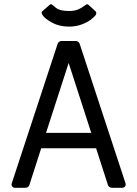

<svg xmlns="http://www.w3.org/2000/svg" viewBox="-20 -889 650 909"><path d="M36 -22 253 -682Q255 -688 260.5 -691.5Q266 -695 272 -695H338Q344 -695 349.5 -691.5Q355 -688 357 -682L574 -22Q575 -20 575 -15Q575 -9 570.5 -4.5Q566 0 559 0H510Q504 0 498.5 -3.5Q493 -7 491 -13L435 -187H175L119 -13Q118 -7 112 -3.5Q106 0 100 0H51Q42 0 37.5 -6.5Q33 -13 36 -22ZM412 -260 305 -591 198 -260ZM181 -818Q177 -826 177 -828Q177 -834 183 -838L215 -866Q218 -869 221 -869Q225 -869 229 -865Q230 -864 247 -850.5Q264 -837 308 -837Q332 -837 349 -844Q366 -851 386 -866Q393 -872 399 -866L431 -837Q436 -832 436 -827Q436 -823 433 -818Q427 -809 410 -796Q393 -783 366 -773Q339 -763 307 -763Q261 -763 227 -781.5Q193 -800 181 -818Z"/></svg>

Font: Miriam Libre
Style: Regular
Weight: 400
Designer: Michal Sahar
Foundry: Hagilda
Version: Version 1.001